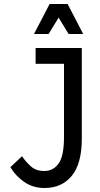

<svg xmlns="http://www.w3.org/2000/svg" viewBox="-20 -930 498 960"><path d="M32 -94 90 -149Q108 -122 134 -98.5Q160 -75 201 -75Q247 -75 273.5 -113Q300 -151 300 -245V-611H158V-690H389V-236Q389 -112 339 -51Q289 10 203 10Q145 10 101.5 -20Q58 -50 32 -94ZM150 -760 228 -910H318L396 -760H323L273 -842L223 -760Z"/></svg>

Font: Radio Canada Condensed
Style: Regular
Weight: 400
Width: 3
Designer: Charles Daoud, Etienne Aubert Bonn, Alexandre Saumier Demers, Jacques Le Bailly
Foundry: Radio-Canada
Version: Version 2.104; ttfautohint (v1.8.4.7-5d5b);gftools[0.9.28.de